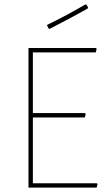

<svg xmlns="http://www.w3.org/2000/svg" viewBox="-20 -856 494 876"><path d="M370 -836 375 -834 382 -822 380 -817Q313 -779 206 -724L201 -727L194 -742Q285 -786 370 -836ZM422 -20 425 -16 421 0H110V-637H418L421 -633L417 -617H130V-340H368L371 -336L367 -320H130V-20Z"/></svg>

Font: Alegreya Sans Thin
Style: Regular
Weight: 100
Designer: Juan Pablo del Peral
Foundry: Huerta Tipografica
Version: Version 2.007